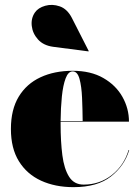

<svg xmlns="http://www.w3.org/2000/svg" viewBox="-20 -762 578 792"><path d="M199 -569Q159 -574.5 136.8 -599.2Q114.5 -624 111 -655.2Q107.5 -686.5 124 -710.5Q137.5 -730 166.5 -738.2Q195.5 -746.5 226.5 -735.8Q257.5 -725 276.5 -688L346 -551.5L345 -550ZM513 -143Q493.5 -78 437.5 -34Q381.5 10 283 10Q207.5 10 149.2 -16.8Q91 -43.5 58 -96.8Q25 -150 25 -230Q25 -310 57.2 -363.2Q89.5 -416.5 147 -443.2Q204.5 -470 280 -470Q354.5 -470 406.2 -440.2Q458 -410.5 485 -362.5Q512 -314.5 512 -260H230Q230 -255 230 -250Q230 -178 237.2 -121.8Q244.5 -65.5 265 -33Q285.5 -0.5 325 -0.5Q391 -0.5 441.2 -40Q491.5 -79.5 510.5 -143ZM280 -467.5Q261.5 -467.5 250.8 -439Q240 -410.5 235.2 -363.8Q230.5 -317 230 -262.5H321Q320.5 -311.5 318.5 -358.5Q316.5 -405.5 308 -436.5Q299.5 -467.5 280 -467.5Z"/></svg>

Font: Bodoni* 72pt Fatface
Style: Regular
Weight: 900
Version: Version 2.3